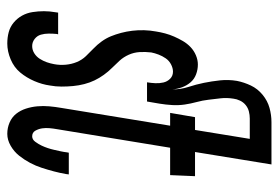

<svg xmlns="http://www.w3.org/2000/svg" viewBox="-142 -634 783 540"><g transform="rotate(90 250.0 -363.5)"><path d="M102 8Q85 8 70 4Q55 0 43 -10Q31 -20 23.5 -33.5Q16 -47 13.5 -63Q11 -79 11 -95Q11 -111 14 -128L15 -135H76L75 -131Q74 -120 74 -108.5Q74 -97 77 -86.5Q80 -76 89 -69Q98 -62 109 -62Q120 -62 129.5 -68Q139 -74 145 -83.5Q151 -93 154.5 -103Q158 -113 160 -124Q163 -140 161.5 -156.5Q160 -173 154 -187.5Q148 -202 137.5 -213Q127 -224 116 -234.5Q105 -245 96 -257.5Q87 -270 81.5 -283.5Q76 -297 72 -312Q68 -327 66 -343.5Q64 -360 64.5 -377Q65 -394 68 -410Q70 -423 73.5 -436Q77 -449 82.5 -461.5Q88 -474 95 -486Q102 -498 112 -507.5Q122 -517 135 -522.5Q148 -528 161 -528Q175 -528 188.5 -523Q202 -518 211 -507.5Q220 -497 225 -483.5Q230 -470 231 -456Q231 -480 224 -501.5Q217 -523 212.5 -545Q208 -567 205.5 -590.5Q203 -614 207 -638Q211 -658 220 -677Q229 -696 246 -710Q263 -724 283 -729.5Q303 -735 323 -735H411L401 -674H313Q303 -674 293 -671.5Q283 -669 275 -662.5Q267 -656 262.5 -646.5Q258 -637 257 -628Q254 -609 256 -592Q258 -575 260 -558Q262 -541 266.5 -524.5Q271 -508 273.5 -491Q276 -474 275 -456Q274 -438 271 -420L265 -385H211Q213 -397 213.5 -408.5Q214 -420 211.5 -431Q209 -442 201 -450Q193 -458 181 -458Q171 -458 160.5 -452.5Q150 -447 143.5 -437.5Q137 -428 133 -417.5Q129 -407 127 -397Q125 -380 126 -364Q127 -348 133.5 -333.5Q140 -319 150 -308Q160 -297 170.5 -286.5Q181 -276 190 -263.5Q199 -251 205.5 -237.5Q212 -224 216 -208.5Q220 -193 221.5 -177Q223 -161 223 -144.5Q223 -128 220 -112Q217 -90 207.5 -68Q198 -46 183.5 -28.5Q169 -11 146.5 -1.5Q124 8 102 8ZM356 8Q339 8 324 1.5Q309 -5 299.5 -17Q290 -29 285 -44.5Q280 -60 278.5 -76.5Q277 -93 278.5 -110Q280 -127 283 -144L333 -450H297L309 -520H345L380 -735H442L407 -520H475L472 -450H395L343 -133Q341 -122 340 -111Q339 -100 340.5 -90Q342 -80 347 -71Q352 -62 363 -62Q372 -62 378.5 -71Q385 -80 389 -88.5Q393 -97 396 -106Q399 -115 401 -124Q403 -133 405 -142Q407 -151 408 -160L409 -165H470L469 -157Q466 -140 461.5 -123Q457 -106 451.5 -89Q446 -72 437.5 -56Q429 -40 417.5 -25.5Q406 -11 389.5 -1.5Q373 8 356 8Z"/></g></svg>

Font: Iosevka Term Curly
Style: Italic
Weight: 400
Italic angle: -9°
Designer: Belleve Invis
Foundry: Belleve Invis
Version: Version 32.3.0